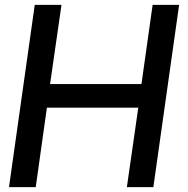

<svg xmlns="http://www.w3.org/2000/svg" viewBox="-20 -770 774 790"><path d="M717 -750 611 0H502L549 -327H173L127 0H17L123 -750H233L186 -424H562L608 -750Z"/></svg>

Font: Oakes Grotesk Medium
Style: Italic
Weight: 500
Italic angle: -8°
Designer: Samuel Oakes
Foundry: Samuel Oakes
Version: Version 1.000;PS 001.000;hotconv 1.0.88;makeotf.lib2.5.64775